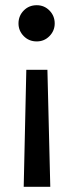

<svg xmlns="http://www.w3.org/2000/svg" viewBox="-20 -515 281 737"><path d="M81 -247H162L173 202H71ZM121 -495Q150 -495 170 -474.5Q190 -454 190 -425Q190 -397 170 -376.5Q150 -356 121 -356Q91 -356 71 -376.5Q51 -397 51 -425Q51 -454 71 -474.5Q91 -495 121 -495Z"/></svg>

Font: Fira Sans Variable
Style: Regular
Weight: 400
Designer: Carrois Corporate & Edenspiekermann AG
Foundry: Carrois Corporate GbR & Edenspiekermann AG
Version: Version 4.202